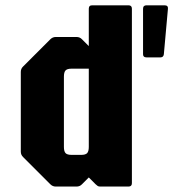

<svg xmlns="http://www.w3.org/2000/svg" viewBox="-20 -686 638 706"><path d="M185 0Q173.5 0 165 -8.5L65 -108.5Q56.5 -116.5 56.5 -128.5V-421.5Q56.5 -433.5 65 -441.5L165 -541.5Q173.5 -550 185 -550H261.5Q273.5 -550 281.5 -541.5L306.5 -516.5V-654Q306.5 -666.5 319 -666.5H452.5Q465 -666.5 465 -654V-12.5Q465 0 452.5 0H348.5Q342 0 338.8 -2.5Q335.5 -5 331.5 -8.5L306.5 -33.5L281.5 -8.5Q273.5 0 261.5 0ZM243.5 -116.5H278.5Q294.5 -116.5 300.5 -123Q306.5 -129.5 306.5 -146V-433.5H243.5Q227 -433.5 221 -427Q215 -420.5 215 -404V-146Q215 -129.5 221 -123Q227 -116.5 243.5 -116.5ZM518.5 -475Q506 -475 506 -486.5V-653.5Q506 -666.5 518.5 -666.5H585Q599 -666.5 597.5 -653.5L582.5 -486.5Q581 -475 570 -475Z"/></svg>

Font: Jaro
Style: Regular
Weight: 400
Designer: Agyei Archer, Celine Hurka, Mirko Velimirović
Version: Version 1.000